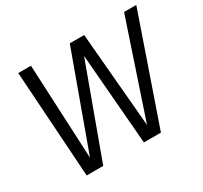

<svg xmlns="http://www.w3.org/2000/svg" viewBox="-142 -882 1135 1075"><g transform="rotate(-30 425.0 -344.0)"><path d="M612 0H502L454 -587L239 0H132L87 -688H169L198 -77L420 -688H513L566 -76L771 -688H850Z"/></g></svg>

Font: Fira Sans Book
Style: Italic
Weight: 350
Italic angle: -8°
Designer: bBox Type GmbH & Carrois Corporate GbR & Edenspiekermann AG
Foundry: bBox Type GmbH & Carrois Corporate GbR & Edenspiekermann AG
Version: Version 4.301